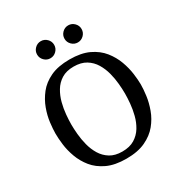

<svg xmlns="http://www.w3.org/2000/svg" viewBox="-203 -1042 1123 1189"><g transform="rotate(-30 358.0 -448.0)"><path d="M663 -354Q663 -321 657 -275.5Q651 -230 633.5 -182Q616 -134 582.5 -93Q549 -52 494 -26Q439 0 357 0Q275 0 220 -26Q165 -52 132 -93Q99 -134 81.5 -182Q64 -230 58.5 -275.5Q53 -321 53 -354Q53 -386 58.5 -431.5Q64 -477 81.5 -525Q99 -573 132 -615Q165 -657 220 -683Q275 -709 357 -709Q439 -709 494 -683Q549 -657 582.5 -615Q616 -573 633.5 -525Q651 -477 657 -431.5Q663 -386 663 -354ZM550 -354Q550 -384 546.5 -424Q543 -464 532.5 -504.5Q522 -545 501 -580Q480 -615 445 -636.5Q410 -658 357 -658Q305 -658 270.5 -636.5Q236 -615 215 -580Q194 -545 183.5 -504.5Q173 -464 169.5 -424Q166 -384 166 -354Q166 -324 169.5 -284.5Q173 -245 183.5 -204Q194 -163 215 -128.5Q236 -94 270.5 -72.5Q305 -51 357 -51Q410 -51 445 -72.5Q480 -94 501 -128.5Q522 -163 532.5 -204Q543 -245 546.5 -284.5Q550 -324 550 -354ZM199 -835Q199 -860 217 -878Q235 -896 260 -896Q285 -896 303 -878Q321 -860 321 -835Q321 -810 303 -792Q285 -774 260 -774Q235 -774 217 -792Q199 -810 199 -835ZM395 -835Q395 -860 413 -878Q431 -896 456 -896Q481 -896 499 -878Q517 -860 517 -835Q517 -810 499 -792Q481 -774 456 -774Q431 -774 413 -792Q395 -810 395 -835Z"/></g></svg>

Font: Marmelad
Style: Regular
Weight: 400
Designer: Manvel Shmavonyan
Foundry: Cyreal
Version: Version 1.110; ttfautohint (v1.8.4.7-5d5b)